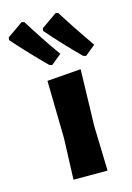

<svg xmlns="http://www.w3.org/2000/svg" viewBox="-176 -801 592 860"><g transform="rotate(-15 119.5 -371.0)"><path d="M144 -560 96 -521 83 -525Q-2 -610 -62 -679L-60 -691L13 -742L25 -739Q84 -644 144 -560ZM301 -560 253 -521 240 -525Q163 -602 96 -679L98 -691L171 -742L182 -739Q229 -664 301 -560ZM55 0 62 -191 57 -458 214 -470 207 -207 213 0Z"/></g></svg>

Font: Alegreya Sans ExtraBold
Style: Regular
Weight: 800
Designer: Juan Pablo del Peral
Foundry: Huerta Tipografica
Version: Version 2.007